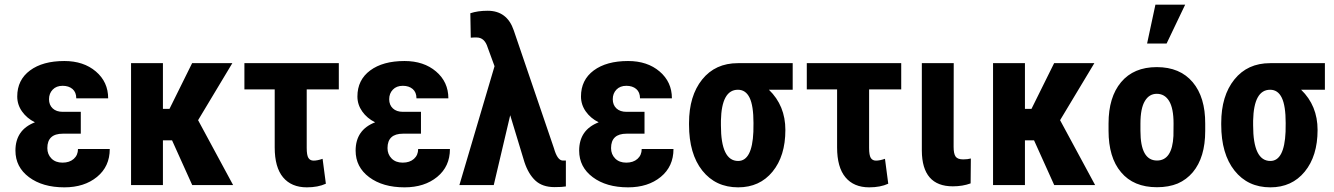

<svg xmlns="http://www.w3.org/2000/svg" viewBox="-20 -802 5782 832"><path d="M46.9 -149.4Q46.9 -239.3 131.3 -272Q96.2 -289.6 75.4 -319.1Q54.7 -348.6 54.7 -383.8Q54.7 -455.6 109.9 -496.6Q165 -537.6 258.8 -537.6Q342.3 -537.6 395.5 -492.2Q448.7 -446.8 448.7 -376H310.5Q310.5 -402.3 294.2 -416.3Q277.8 -430.2 251.5 -430.2Q224.1 -430.2 208.3 -413.6Q192.4 -397 192.4 -372.1Q192.4 -347.2 208.3 -332.3Q224.1 -317.4 252 -317.4H330.1V-222.7H252.4Q185.1 -222.7 185.1 -160.2Q185.1 -133.3 202.9 -115.2Q220.7 -97.2 251 -97.2Q281.2 -97.2 299.6 -113.5Q317.9 -129.9 317.9 -156.2H455.6Q455.6 -80.6 400.4 -35.4Q345.2 9.8 258.8 9.8Q164.6 9.8 105.7 -34.2Q46.9 -78.1 46.9 -149.4Z M725.6 -193.8H686V0H547.9V-528.3H686V-330.1H714.4L812.5 -528.3H986.8L838.4 -281.2L990.2 0H813Z M1448.2 -414.6H1309.1V-161.1Q1309.1 -129.4 1316.4 -117.7Q1323.7 -106 1338.9 -106Q1355.5 -106 1377.9 -113.8L1392.1 -5.9Q1357.9 9.8 1309.6 9.8Q1242.7 9.8 1206.5 -33.7Q1170.4 -77.1 1170.4 -163.1V-414.6H1039.1V-528.3H1448.2Z M1521 -149.4Q1521 -239.3 1605.5 -272Q1570.3 -289.6 1549.6 -319.1Q1528.8 -348.6 1528.8 -383.8Q1528.8 -455.6 1584 -496.6Q1639.2 -537.6 1732.9 -537.6Q1816.4 -537.6 1869.6 -492.2Q1922.9 -446.8 1922.9 -376H1784.7Q1784.7 -402.3 1768.3 -416.3Q1752 -430.2 1725.6 -430.2Q1698.2 -430.2 1682.4 -413.6Q1666.5 -397 1666.5 -372.1Q1666.5 -347.2 1682.4 -332.3Q1698.2 -317.4 1726.1 -317.4H1804.2V-222.7H1726.6Q1659.2 -222.7 1659.2 -160.2Q1659.2 -133.3 1677 -115.2Q1694.8 -97.2 1725.1 -97.2Q1755.4 -97.2 1773.7 -113.5Q1792 -129.9 1792 -156.2H1929.7Q1929.7 -80.6 1874.5 -35.4Q1819.3 9.8 1732.9 9.8Q1638.7 9.8 1579.8 -34.2Q1521 -78.1 1521 -149.4Z M2093.3 -755.4Q2177.2 -755.4 2206.1 -670.9L2380.4 -159.7Q2395 -107.9 2417.5 -106.4H2432.1V5.9Q2417.5 8.8 2382.8 8.8Q2330.6 8.8 2300 -19.5Q2269.5 -47.9 2252.4 -100.1L2190.9 -302.7L2119.6 0H1970.7L2123 -515.1L2093.3 -596.2Q2080.1 -639.6 2045.4 -639.6H2033.7L2020 -638.7L2018.1 -744.6Q2050.3 -755.4 2093.3 -755.4Z M2489.7 -149.4Q2489.7 -239.3 2574.2 -272Q2539.1 -289.6 2518.3 -319.1Q2497.6 -348.6 2497.6 -383.8Q2497.6 -455.6 2552.7 -496.6Q2607.9 -537.6 2701.7 -537.6Q2785.2 -537.6 2838.4 -492.2Q2891.6 -446.8 2891.6 -376H2753.4Q2753.4 -402.3 2737.1 -416.3Q2720.7 -430.2 2694.3 -430.2Q2667 -430.2 2651.1 -413.6Q2635.3 -397 2635.3 -372.1Q2635.3 -347.2 2651.1 -332.3Q2667 -317.4 2694.8 -317.4H2772.9V-222.7H2695.3Q2627.9 -222.7 2627.9 -160.2Q2627.9 -133.3 2645.8 -115.2Q2663.6 -97.2 2693.8 -97.2Q2724.1 -97.2 2742.4 -113.5Q2760.7 -129.9 2760.7 -156.2H2898.4Q2898.4 -80.6 2843.3 -35.4Q2788.1 9.8 2701.7 9.8Q2607.4 9.8 2548.6 -34.2Q2489.7 -78.1 2489.7 -149.4Z M3104 -258.8Q3104 -104.5 3178.7 -104.5Q3239.3 -104.5 3244.6 -230.5L3245.1 -269Q3245.1 -343.8 3228.3 -378.4Q3211.4 -413.1 3177.7 -413.1Q3106.9 -413.1 3104 -279.3ZM3415 -413.1H3312Q3383.3 -344.2 3383.3 -238.8Q3383.3 -126 3327.6 -58.1Q3272 9.8 3178.7 9.8Q3081.1 9.8 3023.4 -62.7Q2965.8 -135.3 2965.8 -261.7V-269Q2965.8 -386.7 3022.7 -457.5Q3079.6 -528.3 3177.7 -528.3L3178.2 -527.8V-528.3H3415Z M3885.3 -414.6H3746.1V-161.1Q3746.1 -129.4 3753.4 -117.7Q3760.7 -106 3775.9 -106Q3792.5 -106 3814.9 -113.8L3829.1 -5.9Q3794.9 9.8 3746.6 9.8Q3679.7 9.8 3643.6 -33.7Q3607.4 -77.1 3607.4 -163.1V-414.6H3476.1V-528.3H3885.3Z M4112.8 -528.3 4112.3 -166Q4112.3 -136.2 4120.8 -123.8Q4129.4 -111.3 4153.8 -111.3Q4172.9 -111.3 4187 -115.2L4186 -7.3Q4151.4 5.4 4108.9 5.4Q3975.6 5.4 3974.6 -148.9V-528.3Z M4460.9 -193.8H4421.4V0H4283.2V-528.3H4421.4V-330.1H4449.7L4547.9 -528.3H4722.2L4573.7 -281.2L4725.6 0H4548.3Z M4921.9 -266.6V-234.9Q4921.9 -106.4 4993.7 -106.4Q5059.6 -106.4 5064.9 -212.9L5065.4 -266.6Q5065.4 -333 5045.9 -364.7Q5026.9 -395.5 4992.7 -395.5Q4960 -395.5 4941.4 -364.7Q4921.9 -333 4921.9 -266.6ZM4783.7 -235.4V-267.1Q4783.7 -380.9 4837.9 -445.8Q4892.6 -511.2 4992.7 -511.2Q5093.3 -511.2 5148.4 -445.8Q5203.1 -380.9 5202.6 -266.1V-234.4Q5202.6 -120.1 5148.9 -55.7Q5121.6 -23.4 5083.5 -6.8Q5044.4 9.3 4993.7 9.3Q4892.1 9.3 4837.9 -55.7Q4810.5 -87.9 4797.1 -133.1Q4783.7 -178.2 4783.7 -235.4ZM4986.8 -781.7H5115.7L5035.2 -613.3H4950.7Z M5410.2 -258.8Q5410.2 -104.5 5484.9 -104.5Q5545.4 -104.5 5550.8 -230.5L5551.3 -269Q5551.3 -343.8 5534.4 -378.4Q5517.6 -413.1 5483.9 -413.1Q5413.1 -413.1 5410.2 -279.3ZM5721.2 -413.1H5618.2Q5689.5 -344.2 5689.5 -238.8Q5689.5 -126 5633.8 -58.1Q5578.1 9.8 5484.9 9.8Q5387.2 9.8 5329.6 -62.7Q5272 -135.3 5272 -261.7V-269Q5272 -386.7 5328.9 -457.5Q5385.7 -528.3 5483.9 -528.3L5484.4 -527.8V-528.3H5721.2Z"/></svg>

Font: MAUL Condensed Bold
Style: Condensed Bold
Weight: 700
Designer: MAUL
Version: Version 1.0; 2020; ttfautohint (v1.8.3)